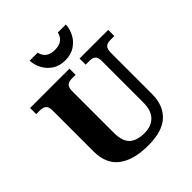

<svg xmlns="http://www.w3.org/2000/svg" viewBox="-252 -1094 1262 1262"><g transform="rotate(-45 379.5 -463.0)"><path d="M110 -219V-598Q110 -633 94.5 -645Q79 -657 52 -657H17V-714H383V-657H349Q321 -657 306 -644.5Q291 -632 291 -594V-210Q291 -131 326.5 -98Q362 -65 433 -65Q495 -65 532 -101.5Q569 -138 569 -214V-598Q569 -633 554.5 -645Q540 -657 512 -657H477V-714H743V-657H707Q679 -657 664 -644.5Q649 -632 649 -594V-212Q649 -107 586.5 -48.5Q524 10 392 10Q258 10 184 -45.5Q110 -101 110 -219ZM235 -936H309Q325 -868 403 -868Q481 -868 497 -936H571Q570 -897 550 -858.5Q530 -820 492.5 -795.5Q455 -771 403 -771Q351 -771 313.5 -795.5Q276 -820 256 -858.5Q236 -897 235 -936Z"/></g></svg>

Font: Noto Serif ExtraBold
Style: Regular
Weight: 800
Designer: Monotype Design Team
Foundry: Monotype Imaging Inc.
Version: Version 1.001